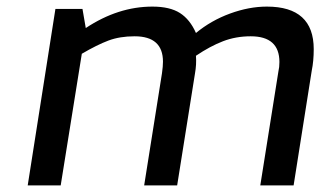

<svg xmlns="http://www.w3.org/2000/svg" viewBox="-20 -562 973 582"><path d="M148 -535H230L240 -477Q338 -542 442 -542Q495 -542 525.5 -522.5Q556 -503 574 -462Q620 -500 677.5 -521Q735 -542 789 -542Q931 -542 931 -413Q931 -377 925 -348L870 0H769L824 -346Q827 -358 827 -374Q827 -452 740 -452Q695 -452 656 -437Q617 -422 574 -393Q576 -367 571 -339L517 0H417L471 -340Q474 -361 474 -375Q474 -452 388 -452Q343 -452 308.5 -439Q274 -426 228 -399L164 0H64Z"/></svg>

Font: Exo Medium
Style: Italic
Weight: 500
Italic angle: -9°
Designer: Natanael Gama
Foundry: Natanael Gama
Version: Version 1.500; ttfautohint (v1.6)